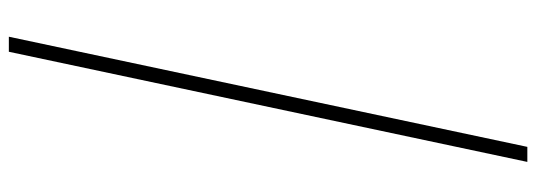

<svg xmlns="http://www.w3.org/2000/svg" viewBox="-409 -581 1212 434"><g transform="rotate(90 197.0 -364.0)"><path d="M97 222H63L312 -950H346Z"/></g></svg>

Font: Be Vietnam Pro Variable Thin
Style: Italic
Weight: 100
Italic angle: -12°
Designer: Lam Bao, Tony Le, Vietanh Nguyen
Foundry: Yellow Type Foundry
Version: Version 1.002